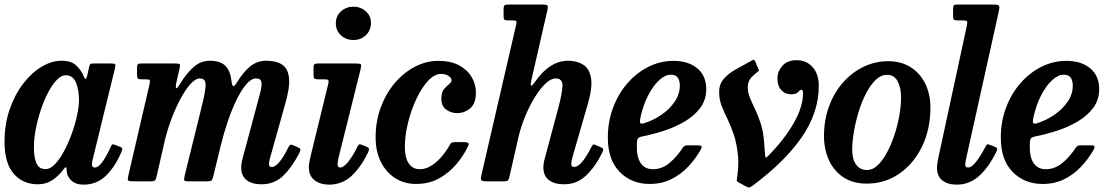

<svg xmlns="http://www.w3.org/2000/svg" viewBox="-23 -800 4904 847"><path d="M513 -131Q487 -67.5 446 -26.5Q405 14.5 345.5 14.5Q312 14.5 293.8 -1.8Q275.5 -18 272 -39Q271 -46 270.8 -49.8Q270.5 -53.5 270.5 -57Q269 -68.5 258.5 -54.5Q237.5 -25.5 209.2 -6.2Q181 13 144.5 13Q78 13 37.5 -33.5Q-3 -80 -3 -174.5Q-3 -251 19.2 -316.2Q41.5 -381.5 78.5 -430Q115.5 -478.5 160 -505.2Q204.5 -532 248.5 -532Q292 -532 313.8 -510.8Q335.5 -489.5 345 -466Q350.5 -452.5 354.2 -451.8Q358 -451 362 -467.5L370.5 -506Q372 -513.5 375.2 -516.8Q378.5 -520 388.5 -520H467Q482.5 -520 485 -516.2Q487.5 -512.5 484.5 -500L385.5 -95Q382.5 -84 382.5 -75Q382.5 -61 395.5 -61Q411 -61 429 -86Q447 -111 465.5 -152Q469.5 -160.5 472 -162.5Q474.5 -164.5 484 -161L506.5 -152.5Q515 -149 516.2 -145.2Q517.5 -141.5 513 -131ZM325.5 -359.5Q325.5 -402 312.5 -435Q299.5 -468 266.5 -468Q247 -468 227 -447Q207 -426 189 -391.5Q171 -357 157 -315Q143 -273 134.8 -230Q126.5 -187 126.5 -150.5Q126.5 -105 138 -79.5Q149.5 -54 177 -54Q198 -53.5 219.2 -75.5Q240.5 -97.5 259.5 -133Q278.5 -168.5 293.5 -210Q308.5 -251.5 317 -291Q325.5 -330.5 325.5 -359.5Z M601.5 -520H747.5Q764 -520 768.5 -517.8Q773 -515.5 770 -501.5L755 -436Q750.5 -414.5 754.2 -411.2Q758 -408 772.5 -432Q799 -475.5 830.5 -503.8Q862 -532 902.5 -532Q950 -532 972 -508.8Q994 -485.5 998.5 -440.5Q1001.5 -420 1006.5 -419.5Q1011.5 -419 1023 -437.5Q1050.5 -483 1081.2 -507.5Q1112 -532 1151.5 -532Q1195.5 -532 1221.5 -515Q1247.5 -498 1252 -456.2Q1256.5 -414.5 1235 -341L1170 -109Q1167.5 -102 1165.5 -91.5Q1163.5 -81 1163.5 -77.5Q1163.5 -63 1176 -63Q1191 -63 1210.5 -86.5Q1230 -110 1248.5 -149Q1253.5 -158.5 1257.2 -161Q1261 -163.5 1271 -159L1289 -151Q1300.5 -146.5 1302 -142.2Q1303.5 -138 1297.5 -125Q1265.5 -62.5 1226.5 -24.8Q1187.5 13 1130.5 13Q1088 13 1064.5 -5.8Q1041 -24.5 1041 -61.5Q1041 -69.5 1043 -81.2Q1045 -93 1047.5 -102L1107 -324Q1117.5 -363 1125.2 -392.2Q1133 -421.5 1130.2 -437.8Q1127.5 -454 1106.5 -454Q1085 -454 1062.8 -427.5Q1040.5 -401 1019.5 -357.5Q998.5 -314 981 -261.8Q963.5 -209.5 951 -158.5L917.5 -20.5Q914.5 -8.5 910.2 -4.2Q906 0 890.5 0H812.5Q791.5 0 789.8 -4.5Q788 -9 792 -26.5L867.5 -332.5Q881.5 -388.5 884 -421.2Q886.5 -454 858.5 -454Q839.5 -454 817 -429Q794.5 -404 772.2 -362.2Q750 -320.5 731.2 -269.5Q712.5 -218.5 701 -167L668 -22.5Q665 -9 661 -4.5Q657 0 640 0H567Q543.5 0 541.5 -5.2Q539.5 -10.5 544 -29L636 -425.5Q639.5 -441.5 637.8 -445.8Q636 -450 621 -450H604.5Q590.5 -450 586 -453Q581.5 -456 581.5 -471V-496.5Q581.5 -511 584.2 -515.5Q587 -520 601.5 -520Z M1458.5 -697Q1458.5 -729.5 1481.2 -750Q1504 -770.5 1536 -770.5Q1568 -770.5 1591 -750Q1614 -729.5 1613.5 -697Q1612.5 -664.5 1590.2 -644Q1568 -623.5 1536 -623.5Q1504 -623.5 1481.2 -644Q1458.5 -664.5 1458.5 -697ZM1567.5 -493.5 1471 -106.5Q1469.5 -101 1467.8 -90.8Q1466 -80.5 1466 -76.5Q1466 -61 1478 -61Q1492.5 -61 1513 -86.2Q1533.5 -111.5 1552 -149.5Q1556.5 -159 1560.2 -162Q1564 -165 1574 -161L1595.5 -152Q1604.5 -148 1604.8 -142.8Q1605 -137.5 1600.5 -127.5Q1568.5 -61 1527 -23.2Q1485.5 14.5 1429 14.5Q1390 14.5 1364.8 -4.8Q1339.5 -24 1339.5 -62.5Q1339.5 -70.5 1341.5 -83Q1343.5 -95.5 1345.5 -104L1425 -429.5Q1428 -442.5 1425.2 -446.2Q1422.5 -450 1409 -450H1381.5Q1367.5 -450 1363.8 -453.5Q1360 -457 1360 -471V-502.5Q1360 -514 1364.5 -517Q1369 -520 1380 -520H1545Q1566 -520 1569 -515.8Q1572 -511.5 1567.5 -493.5Z M2076.5 -392Q2076.5 -343 2051 -322Q2025.5 -301 1993.5 -301Q1966.5 -301 1945 -316.8Q1923.5 -332.5 1924 -366.5Q1924 -392.5 1935.2 -406.2Q1946.5 -420 1957.5 -428.2Q1968.5 -436.5 1969 -447Q1969 -455.5 1956.2 -464.8Q1943.5 -474 1923 -474Q1893.5 -474 1865 -443Q1836.5 -412 1813.5 -363Q1790.5 -314 1776.8 -258Q1763 -202 1763 -152Q1763 -104.5 1780.2 -79Q1797.5 -53.5 1829.5 -53.5Q1856 -53.5 1881 -69.8Q1906 -86 1926.5 -110.5Q1947 -135 1960.5 -159.5Q1964 -167 1968.5 -170Q1973 -173 1985.5 -173H2022.5Q2037.5 -173 2042.2 -169.5Q2047 -166 2042 -155Q2023 -115 1991.2 -76.8Q1959.5 -38.5 1915 -13.5Q1870.5 11.5 1812.5 11.5Q1759.5 11.5 1719.2 -14.8Q1679 -41 1656.5 -87.2Q1634 -133.5 1634 -194Q1634 -265.5 1657 -327Q1680 -388.5 1719 -434.2Q1758 -480 1807.8 -505.8Q1857.5 -531.5 1910.5 -531.5Q1966.5 -531.5 2003.2 -511.2Q2040 -491 2058.2 -459.2Q2076.5 -427.5 2076.5 -392Z M2633.5 -126Q2602 -62.5 2561.5 -24.8Q2521 13 2466 13Q2422.5 13 2398.2 -5.8Q2374 -24.5 2374 -61.5Q2374 -69.5 2375.8 -81.2Q2377.5 -93 2380.5 -102L2440 -324Q2456 -383 2458.2 -418.5Q2460.5 -454 2428 -454Q2408 -454 2384 -431.8Q2360 -409.5 2336.8 -371.8Q2313.5 -334 2294 -287.2Q2274.5 -240.5 2263.5 -192L2225 -23.5Q2222 -9.5 2218.2 -4.8Q2214.5 0 2197 0H2127Q2104.5 0 2100.5 -4.8Q2096.5 -9.5 2100.5 -26.5L2254 -691Q2257 -704 2254 -707Q2251 -710 2238.5 -710H2217Q2204.5 -710 2201.5 -714Q2198.5 -718 2198.5 -731.5V-757.5Q2198.5 -772.5 2202.2 -776.2Q2206 -780 2220.5 -780H2368.5Q2388 -780 2391.8 -776Q2395.5 -772 2392 -756L2321 -446Q2311 -401.5 2337 -439Q2402 -532 2483.5 -532Q2522 -532 2549.5 -514.8Q2577 -497.5 2584.2 -456Q2591.5 -414.5 2570 -341L2503 -109Q2501 -102.5 2499 -91.8Q2497 -81 2497 -77.5Q2497 -63.5 2510 -63.5Q2526.5 -63.5 2545.8 -86.8Q2565 -110 2584 -147.5Q2589.5 -158 2592.8 -161.5Q2596 -165 2606.5 -159.5L2628.5 -150Q2638 -145.5 2638.2 -141.2Q2638.5 -137 2633.5 -126Z M2658.5 -193Q2658.5 -264.5 2682 -326.2Q2705.5 -388 2746 -434Q2786.5 -480 2838.5 -505.8Q2890.5 -531.5 2948 -531.5Q3013 -531.5 3052.8 -498.8Q3092.5 -466 3092.5 -406.5Q3092.5 -359.5 3066.2 -324.2Q3040 -289 2997.5 -264Q2955 -239 2905.5 -223Q2856 -207 2810 -198Q2796 -195.5 2791.2 -189Q2786.5 -182.5 2786.5 -163.5Q2784.5 -108 2803 -80.8Q2821.5 -53.5 2857 -53.5Q2897.5 -53.5 2930.8 -81.5Q2964 -109.5 2988.5 -147.5Q2993 -154.5 2997.8 -156.8Q3002.5 -159 3015 -159H3051.5Q3068 -159 3071.2 -155.2Q3074.5 -151.5 3067.5 -138.5Q3045.5 -100 3013.8 -65.8Q2982 -31.5 2939.2 -10Q2896.5 11.5 2842.5 11.5Q2763 11.5 2710.8 -41.5Q2658.5 -94.5 2658.5 -193ZM2817.5 -256Q2858 -268.5 2894 -293Q2930 -317.5 2953 -350.8Q2976 -384 2976 -423Q2976 -444.5 2966.8 -457.5Q2957.5 -470.5 2936 -470.5Q2911 -470.5 2884.8 -446.2Q2858.5 -422 2836.8 -380Q2815 -338 2803 -285Q2799 -267.5 2800.5 -259.5Q2802 -251.5 2817.5 -256Z M3467 -384Q3440 -384 3423 -403.2Q3406 -422.5 3406.5 -456Q3407 -485.5 3428.8 -510Q3450.5 -534.5 3491.5 -534.5Q3534 -534.5 3561.5 -504.2Q3589 -474 3589 -421.5Q3589 -303.5 3514 -194.8Q3439 -86 3296 20Q3287 26.5 3281.5 27Q3276 27.5 3267 22L3232.5 3Q3227 -0.5 3227 -3.8Q3227 -7 3228.5 -15.5Q3231.5 -34 3233.2 -58.8Q3235 -83.5 3233 -109.5Q3227.5 -167 3214 -206.5Q3200.5 -246 3185.8 -276Q3171 -306 3160.2 -333.8Q3149.5 -361.5 3149.5 -395.5Q3149.5 -428.5 3169.2 -451.5Q3189 -474.5 3221.2 -493Q3253.5 -511.5 3291 -531.5Q3300 -537 3302.5 -536.5Q3305 -536 3310 -526.5L3320 -501.5Q3324 -494 3325 -491Q3326 -488 3319 -483Q3306 -473.5 3291 -457.8Q3276 -442 3276 -415Q3276 -390.5 3285.8 -367.2Q3295.5 -344 3308.8 -316.5Q3322 -289 3333.8 -252.2Q3345.5 -215.5 3348.5 -164Q3349.5 -151 3350.5 -137Q3351.5 -123 3352.5 -113.5Q3353 -106.5 3355.2 -105.2Q3357.5 -104 3364.5 -111Q3435.5 -182.5 3477.5 -255.2Q3519.5 -328 3519.5 -389.5Q3519.5 -404 3512.5 -404Q3507 -404 3498 -394Q3489 -384 3467 -384Z M3612 -200Q3612 -272 3634.8 -332.5Q3657.5 -393 3697 -437.2Q3736.5 -481.5 3787.5 -505.8Q3838.5 -530 3895 -530Q3953.5 -530 3995.5 -502.8Q4037.5 -475.5 4059.5 -429.2Q4081.5 -383 4081.5 -326Q4081.5 -229.5 4044.5 -153.5Q4007.5 -77.5 3944 -33.8Q3880.5 10 3801 10Q3739 10 3696.8 -18.5Q3654.5 -47 3633.2 -94.8Q3612 -142.5 3612 -200ZM3736.5 -139Q3736.5 -98 3753.5 -74Q3770.5 -50 3802.5 -50Q3827 -50 3849.2 -71.2Q3871.5 -92.5 3890.2 -127.8Q3909 -163 3923 -205.5Q3937 -248 3944.5 -291.2Q3952 -334.5 3952 -371.5Q3952 -412.5 3937 -441.2Q3922 -470 3890 -470Q3863.5 -470 3840.2 -447.8Q3817 -425.5 3797.8 -388.5Q3778.5 -351.5 3765 -307.5Q3751.5 -263.5 3744 -219.2Q3736.5 -175 3736.5 -139Z M4383 -749 4240 -104.5Q4239 -99.5 4237 -89Q4235 -78.5 4235 -75Q4235 -61 4247 -61Q4263.5 -61 4283 -86.2Q4302.5 -111.5 4323 -150Q4328 -159.5 4331 -162.2Q4334 -165 4344 -161L4365.5 -152.5Q4374.5 -148.5 4375.8 -144.5Q4377 -140.5 4372.5 -131Q4340 -63.5 4297 -24.5Q4254 14.5 4198 14.5Q4157.5 14.5 4134 -4.2Q4110.5 -23 4110.5 -61.5Q4110.5 -69.5 4112.5 -82.2Q4114.5 -95 4116.5 -104L4242.5 -688Q4245.5 -702 4242.8 -706Q4240 -710 4224.5 -710H4200.5Q4188.5 -710 4185 -713.2Q4181.5 -716.5 4181.5 -728.5V-761.5Q4181.5 -773.5 4185.2 -776.8Q4189 -780 4200 -780H4356Q4381 -780 4384.2 -774.5Q4387.5 -769 4383 -749Z M4392 -193Q4392 -264.5 4415.5 -326.2Q4439 -388 4479.5 -434Q4520 -480 4572 -505.8Q4624 -531.5 4681.5 -531.5Q4746.5 -531.5 4786.2 -498.8Q4826 -466 4826 -406.5Q4826 -359.5 4799.8 -324.2Q4773.5 -289 4731 -264Q4688.5 -239 4639 -223Q4589.5 -207 4543.5 -198Q4529.5 -195.5 4524.8 -189Q4520 -182.5 4520 -163.5Q4518 -108 4536.5 -80.8Q4555 -53.5 4590.5 -53.5Q4631 -53.5 4664.2 -81.5Q4697.5 -109.5 4722 -147.5Q4726.5 -154.5 4731.2 -156.8Q4736 -159 4748.5 -159H4785Q4801.5 -159 4804.8 -155.2Q4808 -151.5 4801 -138.5Q4779 -100 4747.2 -65.8Q4715.5 -31.5 4672.8 -10Q4630 11.5 4576 11.5Q4496.5 11.5 4444.2 -41.5Q4392 -94.5 4392 -193ZM4551 -256Q4591.5 -268.5 4627.5 -293Q4663.5 -317.5 4686.5 -350.8Q4709.5 -384 4709.5 -423Q4709.5 -444.5 4700.2 -457.5Q4691 -470.5 4669.5 -470.5Q4644.5 -470.5 4618.2 -446.2Q4592 -422 4570.2 -380Q4548.5 -338 4536.5 -285Q4532.5 -267.5 4534 -259.5Q4535.5 -251.5 4551 -256Z"/></svg>

Font: Besley* Narrow Semi
Style: Italic
Weight: 600
Width: 4
Italic angle: -13°
Designer: Owen Earl
Foundry: indestructible type*
Version: Version 3.000; ttfautohint (v1.8.3)